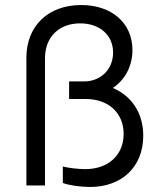

<svg xmlns="http://www.w3.org/2000/svg" viewBox="-20 -738 625 764"><path d="M338 6C466 6 550 -75 550 -198C550 -288 504 -356 429 -388C477 -420 507 -474 507 -539C507 -646 425 -718 303 -718C171 -718 85 -634 85 -508V0H159V-506C159 -590 214 -645 299 -645C377 -645 430 -598 430 -529C430 -463 382 -414 314 -414H255V-344H322C412 -344 472 -288 472 -205C472 -121 411 -65 319 -65C292 -65 247 -70 230 -76V-10C252 -1 301 6 338 6Z"/></svg>

Font: Fixel Display Regular
Style: Regular
Weight: 400
Designer: AlfaBravo + MacPaw
Foundry: Kyrylo Tkachov, Marchela Mozhyna, Serhii Makarenko, Maria Weinstein, Zakhar Kryvoshyya
Version: Version 1.211